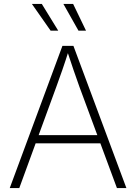

<svg xmlns="http://www.w3.org/2000/svg" viewBox="-20 -962 696 982"><path d="M29.8 0 299.3 -727.5H355.5L626.5 0H578.1L385.7 -519.5Q371.6 -559.1 355.7 -605Q339.8 -650.9 321.3 -708H333Q314.9 -650.4 298.8 -604.2Q282.7 -558.1 268.6 -519.5L78.6 0ZM145.5 -229V-271H510.7V-229ZM381.3 -805.2 304.2 -941.9H354L419.9 -805.2ZM238.8 -805.2 143.1 -941.9H193.8L277.8 -805.2Z"/></svg>

Font: Inter ExtraLight
Style: Regular
Weight: 250
Designer: Rasmus Andersson
Foundry: rsms
Version: Version 4.001;git-66647c0bb